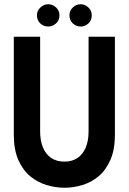

<svg xmlns="http://www.w3.org/2000/svg" viewBox="-20 -873 606 904"><path d="M521 -239V-700H397V-253Q397 -210 383.5 -178Q370 -146 344.5 -129Q319 -112 284 -112Q247 -112 221.5 -129Q196 -146 182.5 -178Q169 -210 169 -253V-700H45V-239Q45 -168 66.5 -119.5Q88 -71 123 -42.5Q158 -14 200 -1.5Q242 11 284 11Q325 11 367 -1.5Q409 -14 443.5 -42.5Q478 -71 499.5 -119.5Q521 -168 521 -239ZM207 -748Q186 -748 170 -762.5Q154 -777 154 -801Q154 -823 170.5 -838Q187 -853 207 -853Q228 -853 244 -838Q260 -823 260 -801Q260 -777 243.5 -762.5Q227 -748 207 -748ZM360 -748Q339 -748 323 -762.5Q307 -777 307 -801Q307 -823 323 -838Q339 -853 360 -853Q380 -853 396 -838Q412 -823 412 -801Q412 -777 396 -762.5Q380 -748 360 -748Z"/></svg>

Font: Phudu Light Medium
Style: Regular
Weight: 500
Version: Version 1.005;gftools[0.9.23]